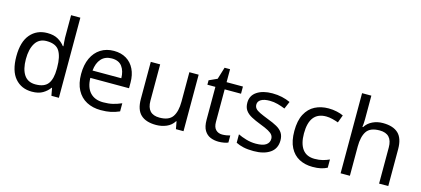

<svg xmlns="http://www.w3.org/2000/svg" viewBox="-61 -1255 3856 1759"><g transform="rotate(15 1867.5 -375.0)"><path d="M275 10Q175 10 115 -59.5Q55 -129 55 -267Q55 -405 115.5 -475.5Q176 -546 276 -546Q338 -546 377.5 -523Q417 -500 442 -467H448Q447 -480 444.5 -505.5Q442 -531 442 -546V-760H530V0H459L446 -72H442Q418 -38 378 -14Q338 10 275 10ZM289 -63Q374 -63 408.5 -109.5Q443 -156 443 -250V-266Q443 -366 410 -419.5Q377 -473 288 -473Q217 -473 181.5 -416.5Q146 -360 146 -265Q146 -169 181.5 -116Q217 -63 289 -63Z M907 -546Q976 -546 1025.5 -516Q1075 -486 1101.5 -431.5Q1128 -377 1128 -304V-251H761Q763 -160 807.5 -112.5Q852 -65 932 -65Q983 -65 1022.5 -74.5Q1062 -84 1104 -102V-25Q1063 -7 1023 1.5Q983 10 928 10Q852 10 793.5 -21Q735 -52 702.5 -113.5Q670 -175 670 -264Q670 -352 699.5 -415Q729 -478 782.5 -512Q836 -546 907 -546ZM906 -474Q843 -474 806.5 -433.5Q770 -393 763 -321H1036Q1035 -389 1004 -431.5Q973 -474 906 -474Z M1712 -536V0H1640L1627 -71H1623Q1597 -29 1551 -9.5Q1505 10 1453 10Q1356 10 1307 -36.5Q1258 -83 1258 -185V-536H1347V-191Q1347 -63 1466 -63Q1555 -63 1589.5 -113Q1624 -163 1624 -257V-536Z M2061 -62Q2081 -62 2102 -65.5Q2123 -69 2136 -73V-6Q2122 1 2096 5.5Q2070 10 2046 10Q2004 10 1968.5 -4.5Q1933 -19 1911 -55Q1889 -91 1889 -156V-468H1813V-510L1890 -545L1925 -659H1977V-536H2132V-468H1977V-158Q1977 -109 2000.5 -85.5Q2024 -62 2061 -62Z M2592 -148Q2592 -70 2534 -30Q2476 10 2378 10Q2322 10 2281.5 1Q2241 -8 2210 -24V-104Q2242 -88 2287.5 -74.5Q2333 -61 2380 -61Q2447 -61 2477 -82.5Q2507 -104 2507 -140Q2507 -160 2496 -176Q2485 -192 2456.5 -208Q2428 -224 2375 -244Q2323 -264 2286 -284Q2249 -304 2229 -332Q2209 -360 2209 -404Q2209 -472 2264.5 -509Q2320 -546 2410 -546Q2459 -546 2501.5 -536.5Q2544 -527 2581 -510L2551 -440Q2517 -454 2480 -464Q2443 -474 2404 -474Q2350 -474 2321.5 -456.5Q2293 -439 2293 -409Q2293 -387 2306 -371.5Q2319 -356 2349.5 -341.5Q2380 -327 2431 -307Q2482 -288 2518 -268Q2554 -248 2573 -219.5Q2592 -191 2592 -148Z M2937 10Q2866 10 2810.5 -19Q2755 -48 2723.5 -109Q2692 -170 2692 -265Q2692 -364 2725 -426Q2758 -488 2814.5 -517Q2871 -546 2943 -546Q2984 -546 3022 -537.5Q3060 -529 3084 -517L3057 -444Q3033 -453 3001 -461Q2969 -469 2941 -469Q2783 -469 2783 -266Q2783 -169 2821.5 -117.5Q2860 -66 2936 -66Q2980 -66 3013.5 -75Q3047 -84 3075 -97V-19Q3048 -5 3015.5 2.5Q2983 10 2937 10Z M3290 -537Q3290 -497 3285 -462H3291Q3317 -503 3361.5 -524Q3406 -545 3458 -545Q3556 -545 3605 -498.5Q3654 -452 3654 -349V0H3567V-343Q3567 -472 3447 -472Q3357 -472 3323.5 -421.5Q3290 -371 3290 -277V0H3202V-760H3290Z"/></g></svg>

Font: Noto Sans Ugaritic
Style: Regular
Weight: 400
Designer: Monotype Design Team
Foundry: Monotype Imaging Inc.
Version: Version 2.001; ttfautohint (v1.8.4.7-5d5b)